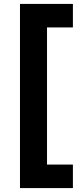

<svg xmlns="http://www.w3.org/2000/svg" viewBox="-20 -780 422 980"><path d="M82 180V-760H352.1V-640H220V60H352.1V180Z"/></svg>

Font: Oxanium ExtraLight
Style: Regular
Weight: 200
Designer: Severin Meyer
Version: Version 2.000